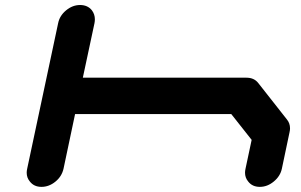

<svg xmlns="http://www.w3.org/2000/svg" viewBox="-20 -728 1174 748"><path d="M1078.1 -70.8Q1071.8 -41.5 1046.6 -20.8Q1021.5 0 992.2 0Q962.9 0 946.8 -21Q934.6 -35.6 934.6 -55.2Q934.6 -62.5 936.5 -70.8L960.4 -183.1L880.9 -283.7H272.5L227.5 -70.8Q220.7 -40.5 195.8 -20.3Q170.9 0 141.6 0Q112.3 0 96.2 -21Q84 -35.6 84 -55.2Q84 -62.5 85.9 -70.8L206.5 -637.7Q212.4 -667 237.5 -687.7Q262.7 -708.5 292 -708.5Q321.3 -708.5 337.9 -688Q349.6 -672.4 349.6 -652.8Q349.6 -645.5 348.1 -637.7L302.7 -425.3H940.4Q970.2 -425.3 986.3 -404.3L1097.7 -262.7Q1109.9 -248 1109.9 -228Q1109.9 -220.7 1107.9 -212.4Z"/></svg>

Font: Robtronika
Style: Italic
Weight: 400
Italic angle: -12°
Designer: GGBot
Version: 1.00